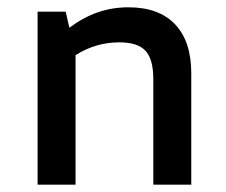

<svg xmlns="http://www.w3.org/2000/svg" viewBox="-20 -506 620 526"><path d="M83 0V-474H160L170 -430Q209 -459 248.5 -472.5Q288 -486 332 -486Q415 -486 459.5 -439.5Q504 -393 504 -305V0H400V-289Q400 -344 378.5 -367Q357 -390 307 -390Q275 -390 245.5 -381.5Q216 -373 187 -355V0Z"/></svg>

Font: Sometype Mono SemiBold
Style: Regular
Weight: 600
Designer: Ryoichi Tsunekawa
Foundry: Dharma Type
Version: Version 1.001